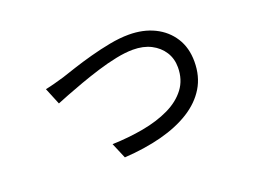

<svg xmlns="http://www.w3.org/2000/svg" viewBox="-86 -687 1172 890"><g transform="rotate(-20 500.0 -241.5)"><path d="M160.4 -399.2Q182.8 -403.8 206.5 -410.2Q230.1 -416.5 253.9 -423.5Q280.1 -432.1 321.8 -445.9Q363.5 -459.6 412.7 -473Q461.9 -486.4 512.2 -496Q562.6 -505.6 606.8 -505.6Q678 -505.6 733 -478.7Q787.9 -451.8 819.5 -402.3Q851.1 -352.9 851.1 -284.4Q851.1 -212.1 818.2 -157.6Q785.3 -103 724.6 -64.9Q663.9 -26.8 580.5 -5Q497.2 16.8 396.2 22.9L363.5 -54.1Q444.8 -56.7 518.1 -70.1Q591.3 -83.5 648.2 -110.8Q705 -138.1 737.6 -181.4Q770.2 -224.8 770.2 -285.6Q770.2 -328.5 749 -361.7Q727.8 -394.8 690.2 -414.2Q652.5 -433.5 600.9 -433.5Q563.9 -433.5 517.7 -424.1Q471.5 -414.7 422.9 -399.7Q374.4 -384.7 329.3 -368.4Q284.3 -352.1 249 -338.4Q213.6 -324.7 194.4 -316.6Z"/></g></svg>

Font: Noto Sans HK Thin
Style: Regular
Weight: 100
Designer: Ryoko NISHIZUKA 西塚涼子 (kana, bopomofo & ideographs); Paul D. Hunt (Latin, Greek & Cyrillic); Sandoll Communications 산돌커뮤니
Foundry: Adobe
Version: Version 2.004-H2;hotconv 1.0.118;makeotfexe 2.5.65603